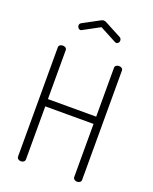

<svg xmlns="http://www.w3.org/2000/svg" viewBox="-172 -1047 907 1140"><g transform="rotate(20 281.5 -477.0)"><path d="M178 -856Q176 -855 174 -854Q172 -853 170 -853Q162 -853 156 -859.5Q150 -866 150 -876Q150 -887 161 -893L265 -949Q273 -954 282 -954Q291 -954 299 -949L403 -894Q414 -888 414 -874Q414 -866 408.5 -860Q403 -854 395 -854Q393 -854 390.5 -855Q388 -856 386 -857L282 -912ZM434 -356H129V-22Q129 -11 121.5 -5.5Q114 0 104 0Q95 0 87 -5.5Q79 -11 79 -22V-710Q79 -721 87 -726Q95 -731 104 -731Q114 -731 121.5 -726Q129 -721 129 -710V-402H434V-710Q434 -721 442 -726Q450 -731 459 -731Q469 -731 476.5 -726Q484 -721 484 -710V-22Q484 -11 476.5 -5.5Q469 0 459 0Q450 0 442 -5.5Q434 -11 434 -22Z"/></g></svg>

Font: AkaAcidDosis
Style: Light
Weight: 300
Designer: Edgar Tolentino, Pablo Impallari, Igino Marini, Aka-Acid
Foundry: Edgar Tolentino, Pablo Impallari, Igino Marini, Aka-Acid
Version: Version 1.007